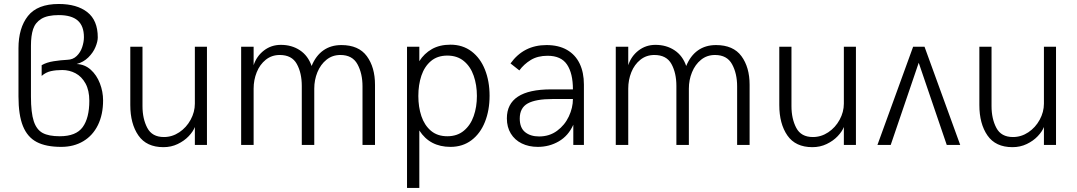

<svg xmlns="http://www.w3.org/2000/svg" viewBox="-20 -720 5352 954"><path d="M71.8 -241.2V-480Q71.8 -581.1 118.9 -640.6Q166 -700.2 272 -700.2Q362.3 -700.2 414.1 -659.4Q465.8 -618.7 465.8 -534.2Q465.8 -513.7 454.3 -486.1Q442.9 -458.5 418.9 -434.8Q395 -411.1 360.8 -401.9Q400.9 -400.4 430.7 -373.8Q460.4 -347.2 476.3 -305.9Q492.2 -264.6 492.2 -221.2Q492.2 -150.9 466.6 -98.6Q440.9 -46.4 393.8 -18.3Q346.7 9.8 284.2 9.8Q208.5 9.8 162.4 -14.4Q116.2 -38.6 94 -93.5Q71.8 -148.4 71.8 -241.2ZM423.8 -219.2Q423.8 -271 404.8 -305.4Q385.7 -339.8 355.2 -356Q324.7 -372.1 289.1 -372.1Q257.8 -372.1 232.7 -366.5Q207.5 -360.8 187 -342.8V-396Q210.9 -410.2 246.8 -415.8Q282.7 -421.4 314.9 -422.9Q342.8 -423.8 361.3 -441.9Q379.9 -460 388.4 -485.8Q397 -511.7 397 -535.2Q397 -591.3 366 -618.2Q335 -645 272 -645Q215.8 -645 185.5 -626.5Q155.3 -607.9 144.5 -575.2Q133.8 -542.5 133.8 -493.2V-240.2Q133.8 -160.2 147.7 -117.9Q161.6 -75.7 191.9 -59.3Q222.2 -43 276.9 -43Q357.9 -43 390.9 -88.4Q423.8 -133.8 423.8 -219.2Z M627.4 -198.2V-487.8H688V-192.9Q688 -129.9 711.9 -84.5Q735.8 -39.1 794.4 -39.1Q835.4 -39.1 870.8 -62.7Q906.2 -86.4 927.2 -125Q948.2 -163.6 948.2 -205.1V-487.8H1008.3V0H948.2V-88.9Q939.5 -66.4 917.5 -43.2Q895.5 -20 863 -4.4Q830.6 11.2 792 11.2Q708 11.2 667.7 -46.9Q627.4 -105 627.4 -198.2Z M1178.2 -487.8H1240.2V-396Q1254.9 -440.9 1291.3 -469Q1327.6 -497.1 1375.5 -497.1Q1429.7 -497.1 1470.2 -470.2Q1510.7 -443.4 1528.3 -392.1Q1549.3 -443.4 1586.7 -469.7Q1624 -496.1 1676.3 -496.1Q1762.2 -496.1 1802.7 -440.9Q1843.3 -385.7 1843.3 -298.8V0H1781.2V-291Q1781.2 -355 1756.1 -400.9Q1731 -446.8 1671.4 -446.8Q1631.3 -446.8 1602.1 -423.1Q1572.8 -399.4 1557.1 -361.1Q1541.5 -322.8 1541.5 -279.8V0H1479.5V-293Q1479.5 -357.4 1454.8 -402.1Q1430.2 -446.8 1370.1 -446.8Q1330.1 -446.8 1300.5 -423.1Q1271 -399.4 1255.6 -361.1Q1240.2 -322.8 1240.2 -279.8V0H1178.2Z M2002.4 -487.8H2063.5V-416Q2087.4 -454.1 2126 -476.1Q2164.6 -498 2218.3 -498Q2278.8 -498 2322.8 -464.8Q2366.7 -431.6 2389.6 -374Q2412.6 -316.4 2412.6 -244.1Q2412.6 -171.9 2389.6 -114.3Q2366.7 -56.6 2322.8 -23.4Q2278.8 9.8 2218.3 9.8Q2115.7 9.8 2063.5 -71.8V213.9H2002.4ZM2349.6 -243.2Q2349.6 -297.9 2333.7 -343.5Q2317.9 -389.2 2284.9 -416.5Q2252 -443.8 2202.6 -443.8Q2153.3 -443.8 2121.1 -416.5Q2088.9 -389.2 2073.7 -343.8Q2058.6 -298.3 2058.6 -243.2Q2058.6 -188.5 2073.7 -143.1Q2088.9 -97.7 2121.1 -70.3Q2153.3 -43 2202.6 -43Q2252 -43 2284.9 -70.6Q2317.9 -98.1 2333.7 -143.3Q2349.6 -188.5 2349.6 -243.2Z M2498.5 -131.8Q2498.5 -275.9 2718.3 -275.9H2826.7Q2826.7 -355.5 2797.4 -399.2Q2768.1 -442.9 2700.7 -442.9Q2651.4 -442.9 2617.2 -421.9Q2583 -400.9 2560.5 -370.1L2516.6 -404.8Q2582 -496.1 2695.3 -496.1Q2755.4 -496.1 2797.1 -472.2Q2838.9 -448.2 2860.1 -404.1Q2881.3 -359.9 2881.3 -299.8V0H2828.6V-100.1Q2804.2 -45.4 2756.8 -17.8Q2709.5 9.8 2652.3 9.8Q2607.4 9.8 2572.5 -7.3Q2537.6 -24.4 2518.1 -56.4Q2498.5 -88.4 2498.5 -131.8ZM2826.7 -228H2725.6Q2642.1 -228 2602.3 -206.1Q2562.5 -184.1 2562.5 -130.9Q2562.5 -85 2589.1 -63.5Q2615.7 -42 2658.7 -42Q2710 -42 2748 -70.1Q2786.1 -98.1 2806.4 -141.4Q2826.7 -184.6 2826.7 -228Z M3039.6 -487.8H3101.6V-396Q3116.2 -440.9 3152.6 -469Q3189 -497.1 3236.8 -497.1Q3291 -497.1 3331.5 -470.2Q3372.1 -443.4 3389.6 -392.1Q3410.6 -443.4 3448 -469.7Q3485.4 -496.1 3537.6 -496.1Q3623.5 -496.1 3664.1 -440.9Q3704.6 -385.7 3704.6 -298.8V0H3642.6V-291Q3642.6 -355 3617.4 -400.9Q3592.3 -446.8 3532.7 -446.8Q3492.7 -446.8 3463.4 -423.1Q3434.1 -399.4 3418.5 -361.1Q3402.8 -322.8 3402.8 -279.8V0H3340.8V-293Q3340.8 -357.4 3316.2 -402.1Q3291.5 -446.8 3231.4 -446.8Q3191.4 -446.8 3161.9 -423.1Q3132.3 -399.4 3116.9 -361.1Q3101.6 -322.8 3101.6 -279.8V0H3039.6Z M3852.1 -198.2V-487.8H3912.6V-192.9Q3912.6 -129.9 3936.5 -84.5Q3960.4 -39.1 4019 -39.1Q4060.1 -39.1 4095.5 -62.7Q4130.9 -86.4 4151.9 -125Q4172.9 -163.6 4172.9 -205.1V-487.8H4232.9V0H4172.9V-88.9Q4164.1 -66.4 4142.1 -43.2Q4120.1 -20 4087.6 -4.4Q4055.2 11.2 4016.6 11.2Q3932.6 11.2 3892.3 -46.9Q3852.1 -105 3852.1 -198.2Z M4339.8 0 4517.1 -487.8H4573.7L4751 0H4684.1L4544.9 -408.2L4405.8 0Z M4846.2 -198.2V-487.8H4906.7V-192.9Q4906.7 -129.9 4930.7 -84.5Q4954.6 -39.1 5013.2 -39.1Q5054.2 -39.1 5089.6 -62.7Q5125 -86.4 5146 -125Q5167 -163.6 5167 -205.1V-487.8H5227.1V0H5167V-88.9Q5158.2 -66.4 5136.2 -43.2Q5114.3 -20 5081.8 -4.4Q5049.3 11.2 5010.7 11.2Q4926.8 11.2 4886.5 -46.9Q4846.2 -105 4846.2 -198.2Z"/></svg>

Font: Acari Sans Light
Style: Regular
Weight: 300
Designer: Alfredo Marco Pradil and Stefan Peev
Foundry: Hanken Design Co.
Version: Version 1.045;January 11, 2019;FontCreator 11.5.0.2425 64-bi